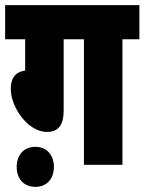

<svg xmlns="http://www.w3.org/2000/svg" viewBox="-20 -642 563 748"><path d="M228 -489H307V0H457V-489H523V-622H0V-489H78V-367C35 -361 22 -332 22 -295C22 -225 88 -128 163 -128C208 -128 228 -156 228 -211ZM45 8C45 54 72 86 118 86C163 86 190 54 190 8C190 -37 163 -70 118 -70C72 -70 45 -37 45 8Z"/></svg>

Font: Noto Sans Devanagari ExtraCondensed Black
Style: Regular
Weight: 900
Width: 2
Designer: Jelle Bosma - Monotype Design Team
Foundry: Monotype Imaging Inc.
Version: Version 2.004